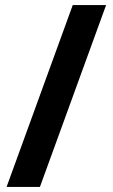

<svg xmlns="http://www.w3.org/2000/svg" viewBox="-20 -740 446 760"><path d="M6 0H138L400 -720H268Z"/></svg>

Font: Aspekta 650
Style: Regular
Weight: 650
Designer: Ivo Dolenc
Version: Version 2.000